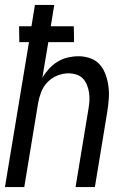

<svg xmlns="http://www.w3.org/2000/svg" viewBox="-20 -755 515 775"><path d="M0 0 97 -585H58L57 -649H107L121 -735H199L185 -649H278L279 -585H175L151 -441Q162 -460 177.5 -477Q193 -494 212.5 -506Q232 -518 254 -523Q276 -528 297 -528Q322 -528 345.5 -519.5Q369 -511 384 -493Q399 -475 407 -452Q415 -429 418 -404.5Q421 -380 419 -354.5Q417 -329 413 -304L363 0H285L337 -315Q340 -332 341 -348.5Q342 -365 339.5 -381Q337 -397 331 -412Q325 -427 314.5 -438Q304 -449 288.5 -454Q273 -459 256 -459Q234 -459 211.5 -450Q189 -441 172 -423.5Q155 -406 146.5 -384Q138 -362 134 -340L78 0Z"/></svg>

Font: Iosevka QP
Style: Italic
Weight: 400
Italic angle: -9°
Designer: Belleve Invis
Foundry: Belleve Invis
Version: Version 20.0.0; ttfautohint (v1.8.4)